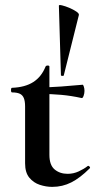

<svg xmlns="http://www.w3.org/2000/svg" viewBox="-20 -718 376 750"><path d="M184 12Q160 12 135.5 4Q111 -4 94.5 -24Q78 -44 78 -80V-302Q78 -323 73 -335Q68 -347 57 -352Q46 -357 27 -357Q23 -357 23 -366Q23 -375 27 -375Q78 -377 110 -397.5Q142 -418 158 -458Q160 -462 166.5 -462Q173 -462 173 -458V-113Q173 -73 193.5 -56Q214 -39 244 -39Q267 -39 287.5 -48.5Q308 -58 322 -69Q325 -72 329.5 -67.5Q334 -63 330 -60Q293 -23 258.5 -5.5Q224 12 184 12ZM299 -335Q258 -344 219.5 -347.5Q181 -351 138 -351V-377Q179 -377 218.5 -380Q258 -383 303 -387Q305 -387 307.5 -379.5Q310 -372 310 -363Q310 -353 306.5 -343.5Q303 -334 299 -335ZM210 -696Q210 -700 222.5 -697Q235 -694 250.5 -687.5Q266 -681 278 -673Q290 -665 288 -659L229 -423Q228 -421 223 -421.5Q218 -422 218 -424Z"/></svg>

Font: Cormorant Infant Light
Style: Bold
Weight: 700
Version: Version 4.001